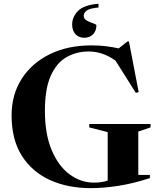

<svg xmlns="http://www.w3.org/2000/svg" viewBox="-20 -962 828 994"><path d="M696 -56.5H756V-40Q668.5 -11.5 592 0.2Q515.5 12 450.5 12Q330.5 12 238 -30.2Q145.5 -72.5 92.8 -156Q40 -239.5 40 -364.5Q40 -472 92.2 -553.8Q144.5 -635.5 237.5 -681.2Q330.5 -727 453 -727Q494 -727 528.5 -722.8Q563 -718.5 594.5 -711.5L640 -747.5H647.5L698 -485L683 -481.5L578 -648Q512 -695.5 439 -695.5Q376.5 -695.5 325 -666.5Q273.5 -637.5 243 -570.2Q212.5 -503 212.5 -388Q212.5 -268 247.5 -185Q282.5 -102 340.5 -59.2Q398.5 -16.5 467 -16.5Q505.5 -16.5 537.5 -27V-278L442 -302.5V-320H759.5V-302.5L696 -281ZM479 -830.5Q479 -802 461.5 -784.2Q444 -766.5 416 -766.5Q388 -766.5 370.8 -785Q353.5 -803.5 353.5 -835.5Q353.5 -874 383.8 -905.2Q414 -936.5 490 -942.5V-923Q446 -919.5 429.8 -908Q413.5 -896.5 413.5 -880Q413.5 -867.5 423.5 -859.8Q433.5 -852 446.2 -847.2Q459 -842.5 469 -838.8Q479 -835 479 -830.5Z"/></svg>

Font: Newsreader 72pt SemiBold
Style: Regular
Weight: 600
Designer: Hugues Gentile
Foundry: Production Type
Version: Version 1.003; ttfautohint (v1.8.3)